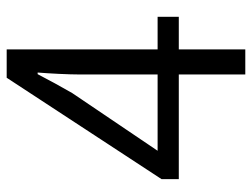

<svg xmlns="http://www.w3.org/2000/svg" viewBox="-112 -660 772 589"><g transform="rotate(-90 274.5 -366.0)"><path d="M106 -269 283 -531C303 -566 323 -602 341 -637H346C343 -601 340 -543 340 -507V-269ZM517 -269H417V-732H330L19 -257V-204H340V0H417V-204H517Z"/></g></svg>

Font: Noto Sans CJK JP DemiLight
Style: Regular
Weight: 350
Designer: Ryoko NISHIZUKA (kana & ideographs); Paul D. Hunt (Latin, Greek & Cyrillic); Wenlong ZHANG (bopomofo); Sandoll Communica
Foundry: Adobe Systems Incorporated
Version: Version 1.004;PS 1.004;hotconv 1.0.82;makeotf.lib2.5.63406